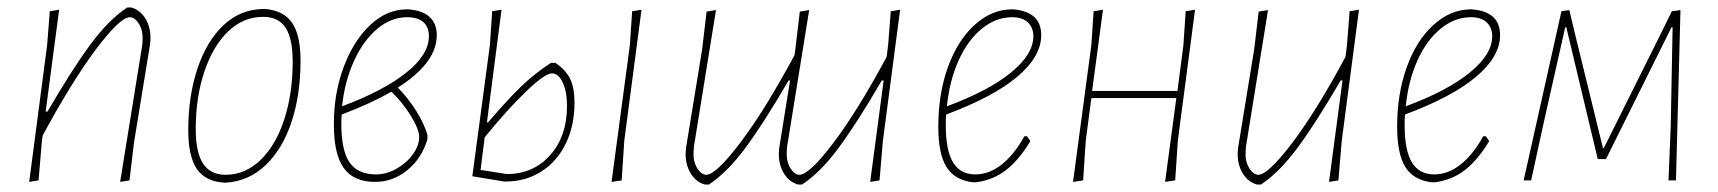

<svg xmlns="http://www.w3.org/2000/svg" viewBox="-20 -482 4591 513"><path d="M382 -377 381 -364 338 -101 326 0 301 4 360 -361 361 -376Q362 -401 351 -418.5Q340 -436 327 -436Q301 -436 237 -351Q173 -266 94 -120L92 -106L83 0L58 4L106 -362L113 -452L138 -456L102 -184H107Q172 -296 221.5 -363Q271 -430 320 -462H331Q355 -455 369 -431.5Q383 -408 382 -377Z M688 -458Q738 -454 760.5 -421Q783 -388 783 -320Q783 -229 759 -156.5Q735 -84 690 -41Q645 2 584 6H579Q529 3 506 -30.5Q483 -64 483 -134Q483 -225 507.5 -298.5Q532 -372 577 -414.5Q622 -457 683 -458ZM503 -137Q503 -75 522.5 -45Q542 -15 583 -15Q635 -15 676 -54.5Q717 -94 739.5 -163Q762 -232 762 -317Q762 -379 743 -408Q724 -437 683 -437Q630 -437 589.5 -398Q549 -359 526 -290.5Q503 -222 503 -137Z M1043 -248Q1072 -218 1092.5 -185Q1113 -152 1122 -122V-110Q1107 -59 1068.5 -27.5Q1030 4 982 4Q925 4 898.5 -33Q872 -70 872 -150Q872 -233 898.5 -303.5Q925 -374 969.5 -415.5Q1014 -457 1067 -457H1072Q1109 -454 1128 -436.5Q1147 -419 1147 -388Q1147 -314 1043 -248ZM894 -198Q1004 -239 1065 -287.5Q1126 -336 1126 -385Q1126 -410 1111 -423Q1096 -436 1068 -436Q1025 -436 988 -405Q951 -374 926 -319.5Q901 -265 894 -198ZM1026 -237Q972 -206 893 -176Q892 -168 892 -151Q892 -80 914 -48Q936 -16 985 -16Q1012 -16 1039 -31Q1066 -46 1083 -69.5Q1100 -93 1100 -116Q1100 -136 1078 -172Q1056 -208 1026 -237Z M1515 -208Q1515 -146 1491.5 -98Q1468 -50 1426 -23.5Q1384 3 1331 3H1327L1242 -11L1289 -362L1295 -452L1320 -456L1281 -155H1284Q1338 -218 1373.5 -252Q1409 -286 1452 -314H1464Q1492 -295 1503.5 -271Q1515 -247 1515 -208ZM1495 -199Q1495 -237 1483.5 -261.5Q1472 -286 1455 -286Q1436 -286 1385.5 -237.5Q1335 -189 1275 -115L1264 -28L1334 -17Q1405 -17 1450 -67.5Q1495 -118 1495 -199ZM1648 -106 1641 0 1614 4 1663 -362 1669 -452 1694 -456Z M2385 -456 2339 -106 2330 0 2305 4 2341 -267H2336Q2271 -155 2221.5 -88Q2172 -21 2123 11H2112Q2088 4 2074 -19.5Q2060 -43 2061 -74L2062 -87L2091 -267H2087Q2022 -155 1972.5 -88Q1923 -21 1874 11H1863Q1839 4 1825 -19.5Q1811 -43 1812 -74L1813 -87L1856 -350L1868 -451L1893 -455L1834 -90L1833 -75Q1832 -50 1843 -32.5Q1854 -15 1867 -15Q1893 -15 1958.5 -101.5Q2024 -188 2103 -335L2105 -350L2117 -451L2142 -455L2083 -90L2082 -75Q2081 -50 2092 -32.5Q2103 -15 2116 -15Q2142 -15 2206.5 -100Q2271 -185 2349 -330L2353 -362L2360 -452Z M2724 -118 2733 -105Q2703 -55 2668.5 -28Q2634 -1 2588 5H2579Q2530 -1 2508.5 -36.5Q2487 -72 2487 -143Q2487 -231 2512.5 -302Q2538 -373 2583 -414.5Q2628 -456 2682 -457H2687Q2762 -451 2762 -388Q2762 -331 2698 -277Q2634 -223 2508 -176Q2507 -167 2507 -148Q2507 -80 2526.5 -48Q2546 -16 2586 -16Q2623 -16 2656.5 -42.5Q2690 -69 2717 -118ZM2510 -198Q2621 -239 2681 -288Q2741 -337 2741 -385Q2741 -408 2726.5 -422Q2712 -436 2684 -436Q2641 -436 2603.5 -405.5Q2566 -375 2541.5 -321Q2517 -267 2510 -198Z M3173 -456 3127 -106 3120 0 3093 4 3123 -220H2896L2881 -106L2874 0L2847 4L2896 -362L2902 -452L2927 -456L2898 -239H3126L3142 -362L3148 -452Z M3611 -456 3565 -106 3556 0 3531 4 3567 -267H3562Q3497 -155 3447.5 -88Q3398 -21 3349 11H3338Q3314 4 3300 -19.5Q3286 -43 3287 -74L3288 -87L3331 -350L3343 -451L3368 -455L3309 -90L3308 -75Q3307 -50 3318 -32.5Q3329 -15 3342 -15Q3368 -15 3432.5 -100Q3497 -185 3575 -330L3579 -362L3586 -452Z M3950 -118 3959 -105Q3929 -55 3894.5 -28Q3860 -1 3814 5H3805Q3756 -1 3734.5 -36.5Q3713 -72 3713 -143Q3713 -231 3738.5 -302Q3764 -373 3809 -414.5Q3854 -456 3908 -457H3913Q3988 -451 3988 -388Q3988 -331 3924 -277Q3860 -223 3734 -176Q3733 -167 3733 -148Q3733 -80 3752.5 -48Q3772 -16 3812 -16Q3849 -16 3882.5 -42.5Q3916 -69 3943 -118ZM3736 -198Q3847 -239 3907 -288Q3967 -337 3967 -385Q3967 -408 3952.5 -422Q3938 -436 3910 -436Q3867 -436 3829.5 -405.5Q3792 -375 3767.5 -321Q3743 -267 3736 -198Z M4152 -452 4173 -455 4191 -380 4263 -86H4265L4415 -387L4447 -452L4470 -455L4458 0H4438L4444 -145L4449 -409H4446L4271 -57H4249L4165 -409H4162L4105 -156L4071 0H4051Z"/></svg>

Font: Luna Sans Thin
Style: Italic
Weight: 250
Italic angle: -7°
Designer: Juan Pablo del Peral
Foundry: Huerta Tipografica
Version: Version 2.001; ttfautohint (v1.5)